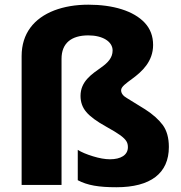

<svg xmlns="http://www.w3.org/2000/svg" viewBox="-20 -785 769 815"><path d="M629.9 -594.2C629.9 -631.3 618.2 -662.6 594.7 -688C547.4 -738.8 460.4 -765.1 355 -765.1C300.8 -765.1 252.4 -756.8 210 -740.7C124.5 -707.5 71.8 -643.1 71.8 -546.9V0H241.2V-535.2C241.2 -601.6 282.7 -634.8 355 -634.8C416 -634.8 458 -608.4 458 -570.8C458 -540 438 -519 410.6 -499.5C369.6 -470.2 321.8 -439.9 321.8 -377.9C321.8 -351.1 330.1 -328.6 346.2 -309.6C362.3 -290.5 390.6 -269.5 431.2 -247.1C458 -232.4 477.5 -220.2 490.7 -210.9C516.1 -191.9 522.9 -179.7 522.9 -160.2C522.9 -126.5 492.2 -108.9 446.8 -108.9C425.8 -108.9 401.4 -113.3 374.5 -121.6C347.7 -129.9 326.2 -138.7 310.1 -148.9V-20C351.1 1.5 397.9 9.8 474.1 9.8C619.1 9.8 696.8 -49.3 696.8 -161.1C696.8 -199.7 688 -231 670.9 -254.4C653.8 -277.3 628.9 -299.8 596.2 -320.8C560.5 -342.8 534.7 -358.9 518.6 -368.7C502.4 -377.9 494.1 -389.2 494.1 -401.9C494.1 -417 515.1 -431.2 542 -451.2C582.5 -481 629.9 -523.9 629.9 -594.2Z"/></svg>

Font: Noto Reveo Sans
Style: Regular
Weight: 800
Designer: Monotype Design Team
Foundry: Monotype Imaging Inc.
Version: Version 2.007